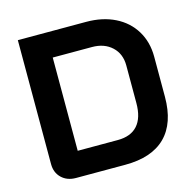

<svg xmlns="http://www.w3.org/2000/svg" viewBox="-103 -803 908 907"><g transform="rotate(-15 351.0 -350.0)"><path d="M62 -94V-700H396Q476 -700 536.5 -670Q597 -640 630.5 -585Q664 -530 664 -458V-262Q664 -133 597 -66.5Q530 0 400 0H159Q116 0 89 -26Q62 -52 62 -94ZM396 -122Q460 -122 493 -159Q526 -196 526 -268V-452Q526 -509 489 -543.5Q452 -578 392 -578H200V-122Z"/></g></svg>

Font: Stavian Bold
Style: Bold
Weight: 700
Version: Version 1.000; ttfautohint (v1.6)